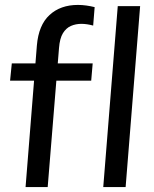

<svg xmlns="http://www.w3.org/2000/svg" viewBox="-20 -761 627 781"><path d="M21 -433 28 -503H357L351 -433ZM359 -657Q333 -664 311 -664Q288 -664 268.5 -655.5Q249 -647 236 -626Q223 -605 220 -565L174 0H84L130 -576Q137 -659 181.5 -700Q226 -741 297 -741Q314 -741 331.5 -738.5Q349 -736 365 -732ZM400 0 459 -736H550L491 0Z"/></svg>

Font: Muli Medium
Style: Italic
Weight: 500
Italic angle: -4.541°
Designer: Vernon Adams
Foundry: Vernon Adams
Version: Version 2.100; ttfautohint (v1.8.1.43-b0c9)